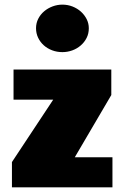

<svg xmlns="http://www.w3.org/2000/svg" viewBox="-20 -797 530 817"><path d="M133.3 -676.8Q133.3 -698.7 142.8 -717.3Q152.3 -735.8 168 -749Q183.6 -762.2 203.9 -769.8Q224.1 -777.3 245.6 -777.3Q268.1 -777.3 288.6 -769.3Q309.1 -761.2 324.5 -747.3Q339.8 -733.4 348.9 -715.3Q357.9 -697.3 357.9 -676.8Q357.9 -653.8 348.4 -635.3Q338.9 -616.7 323.2 -603.3Q307.6 -589.8 287.4 -582.5Q267.1 -575.2 245.6 -575.2Q222.2 -575.2 201.7 -583Q181.2 -590.8 166 -604.5Q150.9 -618.2 142.1 -636.7Q133.3 -655.3 133.3 -676.8ZM30.8 -107.4 206.5 -373H37.6V-501H453.6V-392.6L298.3 -127.9H458.5V0H30.8Z"/></svg>

Font: Paytone One
Style: Regular
Weight: 400
Designer: vernon adams
Foundry: vernon adams
Version: 1.000